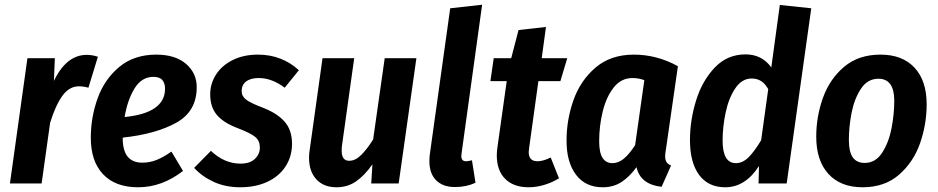

<svg xmlns="http://www.w3.org/2000/svg" viewBox="-20 -776 3969 812"><path d="M394 -536 354 -405Q333 -411 314 -411Q273 -411 244 -371Q215 -331 192 -257L156 0H22L96 -530H212L208 -434Q261 -544 347 -544Q370 -544 394 -536Z M812 -407Q812 -305 725.5 -257Q639 -209 499 -194V-191Q499 -88 582 -88Q613 -88 642 -99.5Q671 -111 705 -135L754 -53Q665 16 564 16Q468 16 416 -39Q364 -94 364 -193Q364 -280 393 -360.5Q422 -441 484.5 -493Q547 -545 641 -545Q721 -545 766.5 -506Q812 -467 812 -407ZM678 -401Q678 -424 666.5 -437.5Q655 -451 629 -451Q579 -451 549 -402Q519 -353 507 -281Q678 -298 678 -401Z M1244 -479 1184 -405Q1130 -446 1074 -446Q1040 -446 1021 -431.5Q1002 -417 1002 -391Q1002 -369 1021 -354.5Q1040 -340 1093 -320Q1154 -296 1184.5 -260.5Q1215 -225 1215 -168Q1215 -114 1187.5 -72Q1160 -30 1110.5 -7Q1061 16 996 16Q934 16 884.5 -6.5Q835 -29 801 -66L872 -138Q929 -84 997 -84Q1037 -84 1058 -104Q1079 -124 1079 -152Q1079 -180 1060.5 -196Q1042 -212 988 -233Q926 -256 897.5 -289.5Q869 -323 869 -377Q869 -422 893.5 -460.5Q918 -499 964 -522Q1010 -545 1071 -545Q1123 -545 1167 -527.5Q1211 -510 1244 -479Z M1287 -109Q1287 -126 1290 -144L1344 -530H1478L1426 -158Q1425 -151 1425 -138Q1425 -96 1457 -96Q1483 -96 1508 -121Q1533 -146 1558 -186L1607 -530H1741L1666 0H1550L1555 -81Q1522 -34 1486 -9Q1450 16 1403 16Q1349 16 1318 -17.5Q1287 -51 1287 -109Z M1932 -127 1931 -116Q1931 -94 1951 -94Q1958 -94 1976 -98L1991 -3Q1952 15 1904 15Q1853 15 1824.5 -13.5Q1796 -42 1796 -94Q1796 -114 1798 -125L1884 -741L2019 -756Z M2218 -152Q2216 -138 2216 -133Q2216 -94 2253 -94Q2277 -94 2309 -110L2344 -22Q2315 -4 2281.5 6Q2248 16 2216 16Q2152 16 2116.5 -19.5Q2081 -55 2081 -119Q2081 -136 2084 -155L2123 -433H2054L2068 -530H2142L2173 -649L2289 -662L2271 -530H2379L2350 -433H2257Z M2847 -496 2796 -142Q2793 -126 2793 -115Q2793 -100 2798.5 -91Q2804 -82 2818 -76L2778 14Q2688 4 2672 -69Q2642 -28 2608 -6Q2574 16 2529 16Q2456 16 2416 -37Q2376 -90 2376 -181Q2376 -270 2405.5 -353Q2435 -436 2499 -490.5Q2563 -545 2661 -545Q2758 -545 2847 -496ZM2514 -179Q2514 -130 2528.5 -108Q2543 -86 2570 -86Q2596 -86 2619 -105.5Q2642 -125 2666 -162L2705 -437Q2681 -446 2655 -446Q2607 -446 2575.5 -406Q2544 -366 2529 -304.5Q2514 -243 2514 -179Z M3411 -741 3307 0H3188L3190 -74Q3132 16 3047 16Q2975 16 2936.5 -36.5Q2898 -89 2898 -183Q2898 -268 2924 -351.5Q2950 -435 3003 -490.5Q3056 -546 3133 -546Q3202 -546 3242 -491L3278 -755ZM3036 -182Q3036 -86 3092 -86Q3121 -86 3146 -111Q3171 -136 3199 -183L3229 -399Q3216 -422 3199 -433Q3182 -444 3159 -444Q3117 -444 3089 -401.5Q3061 -359 3048.5 -298.5Q3036 -238 3036 -182Z M3432 -198Q3432 -283 3460.5 -362.5Q3489 -442 3550 -493.5Q3611 -545 3704 -545Q3796 -545 3847.5 -490Q3899 -435 3899 -335Q3899 -250 3871 -170Q3843 -90 3782 -37Q3721 16 3628 16Q3535 16 3483.5 -40.5Q3432 -97 3432 -198ZM3762 -350Q3762 -443 3695 -443Q3649 -443 3621 -400.5Q3593 -358 3581.5 -299Q3570 -240 3570 -184Q3570 -134 3586.5 -110.5Q3603 -87 3637 -87Q3683 -87 3711 -130.5Q3739 -174 3750.5 -234Q3762 -294 3762 -350Z"/></svg>

Font: Fira Sans Condensed SemiBold
Style: Italic
Weight: 600
Width: 3
Italic angle: -8°
Designer: bBox Type GmbH & Carrois Corporate GbR & Edenspiekermann AG
Foundry: bBox Type GmbH & Carrois Corporate GbR & Edenspiekermann AG
Version: Version 4.301